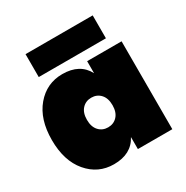

<svg xmlns="http://www.w3.org/2000/svg" viewBox="-176 -914 1032 1067"><g transform="rotate(-30 340.0 -381.0)"><path d="M253 -571Q365 -571 409 -487V-564H630V0H409V-77Q365 7 253 7Q152 7 86 -71Q20 -149 20 -282Q20 -415 86 -493Q152 -571 253 -571ZM386 -212Q409 -237 409 -282Q409 -327 386 -352Q363 -377 327 -377Q291 -377 268 -352Q245 -327 245 -282Q245 -237 268 -212Q291 -187 327 -187Q363 -187 386 -212ZM132 -622V-769H563V-622Z"/></g></svg>

Font: Poppins Black
Style: Regular
Weight: 900
Designer: Ninad Kale (Devanagari), Jonny Pinhorn (Latin)
Foundry: Indian Type Foundry
Version: Version 3.200;PS 1.000;hotconv 16.6.54;makeotf.lib2.5.65590